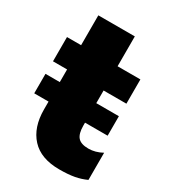

<svg xmlns="http://www.w3.org/2000/svg" viewBox="-161 -705 709 802"><g transform="rotate(30 193.5 -304.5)"><path d="M74 -170V-208H5V-302H74V-363H6V-480H74V-624H250V-480H360V-363H250V-302H359V-208H250V-194Q250 -155 265 -138Q280 -121 316 -121Q349 -121 382 -139V-8Q356 4 326.5 9.5Q297 15 254 15Q165 15 119.5 -34.5Q74 -84 74 -170Z"/></g></svg>

Font: Prompt
Style: Bold
Weight: 700
Designer: Katatrad Team
Foundry: CadsonDemak
Version: Version 1.000